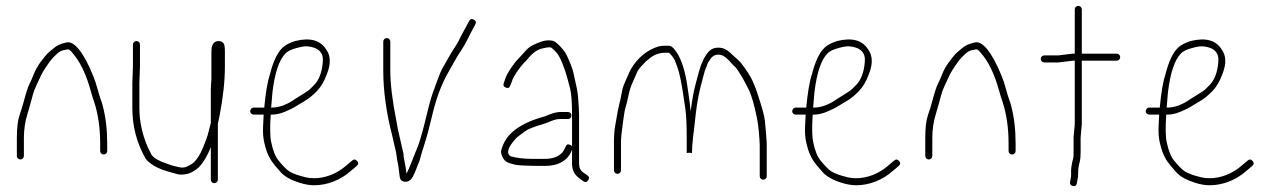

<svg xmlns="http://www.w3.org/2000/svg" viewBox="-20 -616 4345 655"><path d="M49.5 -72C52.8 -72 55.7 -73.2 58 -75.5C60.3 -77.8 61.5 -80.7 61.5 -84V-146C61.5 -174.1 65.7 -201.6 74 -228.5C77 -238.2 80 -248.5 83 -259.5L92 -292.5C95 -303.5 98.5 -313 102.5 -321C106.5 -329 111.5 -339.8 117.5 -353.5C123.5 -367.2 134.5 -385 150.5 -406.9C155.8 -414.2 163.6 -422.8 174.5 -432.6C182.3 -439.7 190 -443.8 197.6 -445C201.9 -445.7 206.1 -446.5 210.4 -447.5C214.6 -448.5 219.7 -445 225.7 -437C252.4 -407.7 273.7 -363.9 289.7 -305.5C294.4 -288.5 298.1 -276.7 300.7 -270C314.7 -228 321.7 -180 321.7 -126V-101C321.7 -97.7 322.9 -94.8 325.2 -92.5C327.6 -90.2 330.4 -89 333.7 -89C337.1 -89 339.9 -90.2 342.2 -92.5C344.6 -94.8 345.7 -97.7 345.7 -101V-126C345.7 -174.3 340.6 -217.6 330.2 -256C327.9 -264.7 325.6 -272 323.2 -278C320.9 -284 317.4 -295.5 312.7 -312.5C308.1 -329.5 303.2 -344.2 298.2 -356.5C264.4 -439.9 231.6 -478.1 206.2 -471C187.6 -467.4 172.8 -460.6 162 -450.5C153.5 -443.5 146.3 -437.8 142 -433.5C137.7 -429.2 130.1 -419.9 119.3 -405.6C108.5 -391.3 99.7 -375.3 93 -357.5C89.3 -347.8 85.1 -338.4 80.3 -329.2C75.5 -319.9 68.7 -298.9 60 -266C57 -254.7 52.5 -240.2 46.5 -222.5C40.5 -204.8 37.5 -179.3 37.5 -146V-84C37.5 -80.7 38.7 -77.8 41 -75.5C43.3 -73.2 46.2 -72 49.5 -72Z M701.2 -440V-347C701.2 -342.3 700.9 -337 700.2 -331C700.2 -325 699.9 -318.7 699.2 -312V-196C697.2 -189.3 695.6 -183.2 694.2 -177.5C692.9 -171.8 691.1 -164.7 688.8 -156C686.4 -147.3 680.8 -132.4 672 -111.2C663.1 -90 653.4 -74.1 642.8 -63.5C637.1 -57.8 628.3 -52.8 619 -48.3C610.1 -43.8 600 -43.1 589 -46C584 -47.3 578.6 -48.7 572.9 -50C567.1 -51.3 561.4 -53.2 555.6 -55.5C523.6 -65.7 503.5 -76.8 496.5 -89L484.5 -113C465.2 -157.2 455.5 -201.9 455.5 -247V-333L457.5 -389V-464C457.5 -467.3 456.3 -470.2 454 -472.5C451.7 -474.8 448.8 -476 445.5 -476C442.2 -476 439.3 -474.8 437 -472.5C434.7 -470.2 433.5 -467.3 433.5 -464V-389L431.5 -333V-247C431.5 -185.2 446.5 -128 476.5 -75.5C480.5 -68.5 490.2 -60.2 505.5 -50.5C520.8 -40.9 543.8 -32.9 568.8 -26.5C574.8 -24.8 580.9 -23.2 587.1 -21.5C593.4 -19.8 602.8 -20 615.3 -22C628 -24 644 -32 659.2 -46C674.7 -62.9 688.1 -85.6 699.2 -114V-3C699.2 0.3 700.4 3.2 702.7 5.5C705.1 7.8 707.7 9 710.7 9C713.7 9 716.6 7.8 719.2 5.5C721.9 3.2 723.2 0.3 723.2 -3V-194L729.2 -222C741.2 -284.4 747.2 -339.7 747.2 -388V-442C747.2 -449.3 746.7 -455.5 745.7 -460.5C743.7 -470.8 736.5 -476 724.2 -476C708.9 -475 701.2 -463 701.2 -440Z M905 -249C906.5 -269 908 -286.7 909.5 -302C917.5 -368 932.4 -412 954.1 -434C961.4 -441.3 973.6 -447.3 990.9 -452C1008.1 -456.7 1020.5 -458.7 1028 -458C1066.2 -454.8 1084.7 -436.8 1081.2 -404C1078.3 -368.4 1067.9 -341.9 1050.1 -324.5C1046.4 -320.8 1042.3 -316.8 1038 -312.4C1033.7 -308 1023.3 -300.9 1007 -291C1001.5 -287.7 995 -283.7 987.5 -279C959.6 -259 932.9 -249 907.2 -249ZM903.5 -225H907.2C916.6 -225 926.5 -226.5 936.9 -229.5C942.6 -231.2 948.6 -233.3 954.9 -236C961.1 -238.7 967.6 -241.7 974.4 -245C981.1 -248.3 988.1 -252.3 995.4 -257C1002.6 -261.7 1011.6 -267 1022.2 -273.1C1032.8 -279.1 1045.8 -289.8 1061 -305C1074.9 -319.4 1086.2 -338.7 1095.1 -363C1109.1 -398.1 1108.3 -426.3 1092.6 -447.5C1072.4 -479.1 1038 -488.6 986.8 -476C967.8 -470 953.5 -462.5 944 -453.5C926.6 -437.1 912.6 -407.6 901.5 -365C892.8 -339 886.2 -300.3 881.5 -249H845.5C842.2 -249 839.3 -247.7 837 -245C834.7 -242.3 833.5 -239.5 833.5 -236.5C833.5 -233.5 834.7 -230.8 837 -228.5C839.3 -226.2 842.2 -225 845.5 -225H879.5C877.5 -194.3 876.8 -172.3 877.5 -159C878.2 -145.7 880.5 -132 884.5 -118C891.1 -90.2 903.7 -68.1 917.8 -51.5C924.2 -43.8 930.8 -36.3 937.2 -29C950.3 -14.1 971.9 -1.9 1001.9 7.5C1020 13.2 1036.6 16 1051.6 16C1095.5 16 1141 -0.7 1178.1 -34L1197.1 -50C1203.1 -55.3 1203.4 -61 1198.1 -67C1192.7 -73 1187.1 -73.3 1181.1 -68L1162.1 -52C1129.1 -22.7 1088.9 -8 1051.6 -8C1041.4 -8 1032 -9 1023.5 -11C998.5 -16.9 979.9 -23.5 967.7 -30.9C958.9 -36.2 946.5 -48.5 930.5 -68C919.4 -81.5 911 -102.5 905.2 -131.1C901.3 -147.9 900.5 -179.2 903.5 -225Z M1299.5 -486C1296.2 -486 1293.3 -484.8 1291 -482.5C1288.7 -480.2 1287.5 -477.3 1287.5 -474V-376C1287.5 -306.1 1297.7 -231.9 1318 -153.5C1320.3 -144.5 1322.3 -135.8 1324 -127.5C1325.7 -119.2 1327.3 -112 1329 -106C1330.7 -100 1332 -92.5 1333.1 -83.4C1334.1 -74.3 1335.6 -65.7 1337.5 -57.4C1338.8 -51.7 1340.1 -42.5 1341.5 -30C1342.2 -24 1342.8 -18.7 1343.5 -14C1344.8 -2.7 1351 3.3 1361.9 4C1372.9 4.7 1381.8 -1.2 1388.7 -13.6C1391.6 -18.7 1399.8 -37.5 1412 -70C1415 -82.7 1420.4 -100.9 1428.2 -124.8C1436 -148.6 1444.3 -179.7 1453.3 -218C1466.1 -272.9 1483.2 -324.7 1511.7 -373.5C1517.4 -383.2 1523.9 -394.7 1531.2 -408C1538.5 -421.3 1545.9 -433.3 1553.2 -444C1560.5 -454.7 1566.9 -465.5 1572.2 -476.5C1577.5 -487.5 1582.5 -497.3 1587.2 -506L1601.2 -532C1605.2 -539.3 1603.7 -545 1596.7 -549C1589.7 -553 1584.2 -551.3 1580.2 -544L1550.2 -488C1545.5 -477.3 1539.7 -466.8 1532.7 -456.5C1525.7 -446.2 1518.4 -434.2 1510.7 -420.5C1503 -406.8 1495.4 -393.3 1487.7 -379.9C1480.8 -366.5 1470.6 -339.1 1455.9 -297.5C1449.6 -279.8 1442.3 -252.9 1433.8 -216.7C1425.3 -180.6 1416.2 -147.5 1406 -117.5C1400.3 -104.5 1393.6 -87.7 1385.7 -67.2C1377.9 -46.6 1371.5 -32.2 1366.5 -24C1365.8 -27.3 1365.3 -31.3 1365 -36C1364.7 -40.7 1364 -45.2 1363 -49.5C1362 -53.8 1361.2 -58.3 1360.5 -63C1359.8 -67.7 1359 -72.2 1358 -76.5C1357 -80.8 1356.5 -86 1356.5 -92C1355.2 -98 1353.7 -104.2 1352 -110.5C1350.3 -116.8 1348.7 -124.3 1347 -133C1345.3 -141.7 1343.3 -150.3 1341 -159C1338.7 -167.7 1335.8 -182 1332.5 -202C1318.5 -272 1311.5 -330 1311.5 -376V-474C1311.5 -477.3 1310.3 -480.2 1308 -482.5C1305.7 -484.8 1302.8 -486 1299.5 -486Z M1929.5 -222C1929.5 -225.3 1928.4 -228.2 1926 -230.5C1923.7 -232.8 1920.9 -234 1917.5 -234H1892.5C1881.3 -234 1866.7 -230.8 1851.8 -224.3C1841.5 -219.8 1831.4 -216.4 1821.5 -214C1785.3 -203 1753.3 -187.4 1729.5 -167C1710.3 -150.5 1697.1 -129.5 1690 -104C1688.4 -98 1689.7 -90.3 1694 -81C1698.4 -71.7 1703.9 -65.5 1710.5 -62.5C1717.2 -59.5 1726.1 -56.7 1737.3 -54C1748.5 -51.3 1785.9 -50 1839.5 -50C1885.1 -50 1919.1 -68.7 1931.5 -106V-57C1931.5 -35.6 1940.2 -18.9 1957.5 -7L1969.5 2C1976.2 6.7 1981.9 5.7 1986.5 -1C1991.2 -7.7 1990.2 -13.3 1983.5 -18L1970.5 -27C1960.5 -33.7 1955.5 -43.7 1955.5 -57V-223C1955.5 -235.7 1954.3 -257 1951.9 -287C1950.9 -300.4 1945.7 -327.2 1936.3 -367.4C1932.9 -382.4 1925.2 -402.3 1913.4 -427.3C1907.3 -440.2 1896.2 -453.9 1880 -468.5C1873 -474.8 1865.5 -478 1857.5 -478C1841.1 -479.8 1821.8 -474.2 1796.4 -461.2C1787.6 -457.3 1777.8 -448.9 1767 -436C1762 -430 1757 -424.5 1752 -419.5C1747 -414.5 1742.5 -409.7 1738.5 -405C1735.2 -400.3 1730.9 -394.3 1725.5 -387C1714.3 -371.5 1706.6 -357.1 1702.5 -344L1698.5 -332C1695.9 -324.7 1698.4 -319.7 1706 -317C1713.7 -314.3 1718.5 -316.7 1720.5 -324L1725.5 -336C1728.6 -347.2 1736.7 -361.8 1749.8 -379.7C1757.9 -390.9 1764.7 -399 1770 -404C1775 -408.7 1779.9 -414 1784.5 -420C1799.9 -437.9 1815.9 -448.2 1831.6 -451C1835.4 -451.7 1839.2 -452.5 1843.2 -453.5C1847.2 -454.5 1851.8 -454.8 1856.9 -454.5C1862 -454.2 1869.2 -447 1881.5 -433C1896.1 -412.2 1910.6 -372.4 1925 -313.5C1929.4 -295.8 1931.5 -265.7 1931.5 -223V-116C1930.2 -119.3 1927.9 -121.3 1924.5 -122C1917.2 -125.3 1912.2 -123 1909.5 -115C1904.5 -104.9 1901.1 -98.9 1899.5 -97C1886.4 -81.7 1864.6 -74 1839.5 -74H1794.6C1766.9 -74 1742.6 -77 1721.6 -83C1708.3 -91.8 1711.2 -108.1 1730.1 -132C1736.4 -140 1741.6 -145.7 1745.6 -149C1749.6 -152.3 1757.7 -158.4 1769.9 -167.3C1782.1 -176.2 1802.6 -183.9 1826 -190.5C1831.5 -192.2 1837.5 -194.2 1844 -196.5C1850.5 -198.8 1856.8 -201.3 1862.8 -204C1872.5 -208 1883.2 -210 1892.5 -210H1917.5C1920.9 -210 1923.7 -211.2 1926 -213.5C1928.4 -215.8 1929.5 -218.7 1929.5 -222Z M2339.2 -94H2340.8V-99C2340.8 -108.3 2341.9 -124 2344.1 -146C2344.9 -153.3 2345.6 -159.5 2346.4 -164.5C2347.1 -169.5 2347.9 -175.7 2348.6 -183C2349.4 -190.3 2351 -205 2353.5 -227C2358.2 -268.4 2365.5 -306 2375.2 -340C2377.8 -348.7 2379.9 -356.7 2381.6 -364C2383.4 -371.3 2385.4 -377.5 2387.6 -382.5C2389.9 -387.5 2391.7 -392.3 2393.2 -397C2394.7 -401.7 2397 -405.7 2400 -409C2409.3 -426.4 2422.8 -432.7 2440.5 -428C2449.5 -426.7 2461.9 -416.3 2478.2 -397C2482.6 -393 2486.7 -389 2490.7 -385C2504.6 -366.5 2519.5 -340.7 2535.5 -307.5C2544 -289.8 2553 -258.6 2562.2 -214C2563.9 -206 2565.2 -198.2 2566.2 -190.5C2567.2 -182.8 2568.1 -174.7 2568.8 -166C2569.4 -157.3 2570.1 -149 2570.8 -141C2571.4 -133 2571.8 -125.7 2571.8 -119V-15C2571.8 -11.7 2572.9 -8.8 2575.3 -6.5C2577.6 -4.2 2580.4 -3 2583.8 -3C2587.1 -3 2589.9 -4.2 2592.2 -6.5C2594.6 -8.8 2595.7 -11.7 2595.7 -15V-119C2595.7 -126.3 2595.4 -134.2 2594.7 -142.5C2594.1 -150.8 2593.4 -159.3 2592.7 -168C2592.1 -176.7 2590.9 -188.9 2589.3 -204.8C2587.7 -220.7 2578.8 -252.8 2562.7 -301C2559.4 -311 2554.4 -323.7 2547.7 -339.1C2541.1 -354.5 2528.1 -374.9 2508.7 -400.2C2504.1 -406.3 2495.1 -414.9 2481.7 -426C2467.4 -440.9 2455.2 -449.6 2443.5 -452C2424.5 -455.9 2409.2 -451.9 2397.7 -440C2383 -422.8 2372 -400.3 2364.7 -372.5C2362.7 -364.8 2358.6 -349.5 2352.4 -326.6C2346.2 -303.6 2340.8 -273.4 2336.2 -236C2335.2 -247.3 2334.1 -257.2 2332.9 -265.5C2331.6 -273.8 2330.1 -284.8 2328.4 -298.5C2326.6 -312.2 2324.7 -324.8 2322.7 -336.5C2314.1 -386.7 2300.5 -423.4 2281.9 -446.5C2274.6 -455.5 2268.2 -460 2262.7 -460H2248.5C2241.5 -460 2234.7 -459.3 2228.2 -458C2191.1 -447.6 2154.7 -420.6 2130.5 -377C2127.8 -371 2125.2 -365.2 2122.5 -359.5C2119.8 -353.8 2117.3 -348.2 2115 -342.5C2112.7 -336.8 2110.2 -330.8 2107.5 -324.5C2104.8 -318.2 2102.3 -308.2 2100 -294.5C2097.7 -280.8 2095.1 -269.3 2092.4 -259.8C2089.7 -250.3 2085.1 -225.7 2078.5 -185.8C2075.8 -169.7 2074.5 -153.4 2074.5 -137V-35C2074.5 -31.7 2075.7 -28.8 2078 -26.5C2080.3 -24.2 2083.2 -23 2086.5 -23C2089.8 -23 2092.7 -24.2 2095 -26.5C2097.3 -28.8 2098.5 -31.7 2098.5 -35V-137C2098.5 -145.8 2100.7 -165.8 2105 -197C2106.7 -209 2108.2 -219.5 2109.5 -228.5C2110.8 -237.5 2112.8 -246.3 2115.5 -255C2118.2 -263.7 2121.1 -275.9 2124.3 -291.6C2127.4 -307.4 2132.7 -323.3 2140.1 -339.3C2144.4 -348.8 2148.8 -358.7 2153.2 -369.2C2156.3 -376.7 2163.4 -385.9 2174.5 -397C2179.8 -403.7 2185.7 -409.2 2192 -413.5C2209.1 -428.5 2227.7 -436 2248.5 -436H2262C2264 -434.7 2267.2 -431.3 2271.7 -426C2276.2 -420.7 2279.7 -415.3 2282.2 -410L2290.5 -388C2297.3 -369.8 2304.1 -338.4 2310.7 -294C2312.7 -280.7 2315.2 -263.8 2318.2 -243.5C2321.2 -223.2 2322.7 -190 2322.7 -144V-94L2331 -95Z M2754 -249C2755.5 -269 2757 -286.7 2758.5 -302C2766.5 -368 2781.4 -412 2803.1 -434C2810.4 -441.3 2822.6 -447.3 2839.9 -452C2857.1 -456.7 2869.5 -458.7 2877 -458C2915.2 -454.8 2933.7 -436.8 2930.2 -404C2927.3 -368.4 2916.9 -341.9 2899.1 -324.5C2895.4 -320.8 2891.3 -316.8 2887 -312.4C2882.7 -308 2872.3 -300.9 2856 -291C2850.5 -287.7 2844 -283.7 2836.5 -279C2808.6 -259 2781.9 -249 2756.2 -249ZM2752.5 -225H2756.2C2765.6 -225 2775.5 -226.5 2785.9 -229.5C2791.6 -231.2 2797.6 -233.3 2803.9 -236C2810.1 -238.7 2816.6 -241.7 2823.4 -245C2830.1 -248.3 2837.1 -252.3 2844.4 -257C2851.6 -261.7 2860.6 -267 2871.2 -273.1C2881.8 -279.1 2894.8 -289.8 2910 -305C2923.9 -319.4 2935.2 -338.7 2944.1 -363C2958.1 -398.1 2957.3 -426.3 2941.6 -447.5C2921.4 -479.1 2887 -488.6 2835.8 -476C2816.8 -470 2802.5 -462.5 2793 -453.5C2775.6 -437.1 2761.6 -407.6 2750.5 -365C2741.8 -339 2735.2 -300.3 2730.5 -249H2694.5C2691.2 -249 2688.3 -247.7 2686 -245C2683.7 -242.3 2682.5 -239.5 2682.5 -236.5C2682.5 -233.5 2683.7 -230.8 2686 -228.5C2688.3 -226.2 2691.2 -225 2694.5 -225H2728.5C2726.5 -194.3 2725.8 -172.3 2726.5 -159C2727.2 -145.7 2729.5 -132 2733.5 -118C2740.1 -90.2 2752.7 -68.1 2766.8 -51.5C2773.2 -43.8 2779.8 -36.3 2786.2 -29C2799.3 -14.1 2820.9 -1.9 2850.9 7.5C2869 13.2 2885.6 16 2900.6 16C2944.5 16 2990 -0.7 3027.1 -34L3046.1 -50C3052.1 -55.3 3052.4 -61 3047.1 -67C3041.7 -73 3036.1 -73.3 3030.1 -68L3011.1 -52C2978.1 -22.7 2937.9 -8 2900.6 -8C2890.4 -8 2881 -9 2872.5 -11C2847.5 -16.9 2828.9 -23.5 2816.7 -30.9C2807.9 -36.2 2795.5 -48.5 2779.5 -68C2768.4 -81.5 2760 -102.5 2754.2 -131.1C2750.3 -147.9 2749.5 -179.2 2752.5 -225Z M3148.5 -72C3151.8 -72 3154.7 -73.2 3157 -75.5C3159.3 -77.8 3160.5 -80.7 3160.5 -84V-146C3160.5 -174.1 3164.7 -201.6 3173 -228.5C3176 -238.2 3179 -248.5 3182 -259.5L3191 -292.5C3194 -303.5 3197.5 -313 3201.5 -321C3205.5 -329 3210.5 -339.8 3216.5 -353.5C3222.5 -367.2 3233.5 -385 3249.5 -406.9C3254.8 -414.2 3262.6 -422.8 3273.5 -432.6C3281.3 -439.7 3289 -443.8 3296.6 -445C3300.9 -445.7 3305.1 -446.5 3309.4 -447.5C3313.6 -448.5 3318.7 -445 3324.7 -437C3351.4 -407.7 3372.7 -363.9 3388.7 -305.5C3393.4 -288.5 3397.1 -276.7 3399.7 -270C3413.7 -228 3420.7 -180 3420.7 -126V-101C3420.7 -97.7 3421.9 -94.8 3424.2 -92.5C3426.6 -90.2 3429.4 -89 3432.7 -89C3436.1 -89 3438.9 -90.2 3441.2 -92.5C3443.6 -94.8 3444.7 -97.7 3444.7 -101V-126C3444.7 -174.3 3439.6 -217.6 3429.2 -256C3426.9 -264.7 3424.6 -272 3422.2 -278C3419.9 -284 3416.4 -295.5 3411.7 -312.5C3407.1 -329.5 3402.2 -344.2 3397.2 -356.5C3363.4 -439.9 3330.6 -478.1 3305.2 -471C3286.6 -467.4 3271.8 -460.6 3261 -450.5C3252.5 -443.5 3245.3 -437.8 3241 -433.5C3236.7 -429.2 3229.1 -419.9 3218.3 -405.6C3207.5 -391.3 3198.7 -375.3 3192 -357.5C3188.3 -347.8 3184.1 -338.4 3179.3 -329.2C3174.5 -319.9 3167.7 -298.9 3159 -266C3156 -254.7 3151.5 -240.2 3145.5 -222.5C3139.5 -204.8 3136.5 -179.3 3136.5 -146V-84C3136.5 -80.7 3137.7 -77.8 3140 -75.5C3142.3 -73.2 3145.2 -72 3148.5 -72Z M3590.5 -427H3542.5C3539.2 -427 3536.3 -425.8 3534 -423.5C3531.7 -421.2 3530.5 -418.3 3530.5 -415C3530.5 -411.7 3531.7 -408.8 3534 -406.5C3536.3 -404.2 3539.2 -403 3542.5 -403H3590.5L3640.5 -409H3646.5V-192L3642.5 -148V-96.5C3642.5 -87.5 3642.2 -81 3641.5 -77C3635.5 -56.1 3633 -37.7 3634 -22C3634.3 -16.7 3633.8 -11.3 3632.5 -6L3630.5 4C3629.2 12 3632.3 16.8 3640 18.5C3647.7 20.2 3652.2 17 3653.5 9L3655.5 -1C3657.5 -8.3 3658.3 -16.6 3658 -25.9C3657.7 -35.1 3659.5 -47.9 3663.5 -64.3C3665.5 -72.4 3666.5 -83 3666.5 -96V-147L3670.5 -192V-409H3789.5C3792.8 -409 3795.7 -410.2 3798 -412.5C3800.3 -414.8 3801.5 -417.7 3801.5 -421C3801.5 -424.3 3800.3 -427.2 3798 -429.5C3795.7 -431.8 3792.8 -433 3789.5 -433H3670.5V-584C3670.5 -587.3 3669.3 -590.2 3667 -592.5C3664.7 -594.8 3661.8 -596 3658.5 -596C3655.2 -596 3652.3 -594.8 3650 -592.5C3647.7 -590.2 3646.5 -587.3 3646.5 -584V-433H3639.5Z M3960 -249C3961.5 -269 3963 -286.7 3964.5 -302C3972.5 -368 3987.4 -412 4009.1 -434C4016.4 -441.3 4028.6 -447.3 4045.9 -452C4063.1 -456.7 4075.5 -458.7 4083 -458C4121.2 -454.8 4139.7 -436.8 4136.2 -404C4133.3 -368.4 4122.9 -341.9 4105.1 -324.5C4101.4 -320.8 4097.3 -316.8 4093 -312.4C4088.7 -308 4078.3 -300.9 4062 -291C4056.5 -287.7 4050 -283.7 4042.5 -279C4014.6 -259 3987.9 -249 3962.2 -249ZM3958.5 -225H3962.2C3971.6 -225 3981.5 -226.5 3991.9 -229.5C3997.6 -231.2 4003.6 -233.3 4009.9 -236C4016.1 -238.7 4022.6 -241.7 4029.4 -245C4036.1 -248.3 4043.1 -252.3 4050.4 -257C4057.6 -261.7 4066.6 -267 4077.2 -273.1C4087.8 -279.1 4100.8 -289.8 4116 -305C4129.9 -319.4 4141.2 -338.7 4150.1 -363C4164.1 -398.1 4163.3 -426.3 4147.6 -447.5C4127.4 -479.1 4093 -488.6 4041.8 -476C4022.8 -470 4008.5 -462.5 3999 -453.5C3981.6 -437.1 3967.6 -407.6 3956.5 -365C3947.8 -339 3941.2 -300.3 3936.5 -249H3900.5C3897.2 -249 3894.3 -247.7 3892 -245C3889.7 -242.3 3888.5 -239.5 3888.5 -236.5C3888.5 -233.5 3889.7 -230.8 3892 -228.5C3894.3 -226.2 3897.2 -225 3900.5 -225H3934.5C3932.5 -194.3 3931.8 -172.3 3932.5 -159C3933.2 -145.7 3935.5 -132 3939.5 -118C3946.1 -90.2 3958.7 -68.1 3972.8 -51.5C3979.2 -43.8 3985.8 -36.3 3992.2 -29C4005.3 -14.1 4026.9 -1.9 4056.9 7.5C4075 13.2 4091.6 16 4106.6 16C4150.5 16 4196 -0.7 4233.1 -34L4252.1 -50C4258.1 -55.3 4258.4 -61 4253.1 -67C4247.7 -73 4242.1 -73.3 4236.1 -68L4217.1 -52C4184.1 -22.7 4143.9 -8 4106.6 -8C4096.4 -8 4087 -9 4078.5 -11C4053.5 -16.9 4034.9 -23.5 4022.7 -30.9C4013.9 -36.2 4001.5 -48.5 3985.5 -68C3974.4 -81.5 3966 -102.5 3960.2 -131.1C3956.3 -147.9 3955.5 -179.2 3958.5 -225Z"/></svg>

Font: Proton
Style: SeBdCnd
Weight: 500
Version: Version 1.017